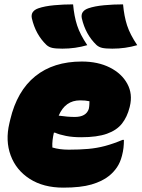

<svg xmlns="http://www.w3.org/2000/svg" viewBox="-20 -846 649 880"><path d="M315 -826Q320 -771 333.5 -729.5Q347 -688 380 -639Q325 -623 266 -623Q235 -623 219.5 -626.5Q204 -630 193 -640Q143 -688 126 -762Q119 -795 156 -808Q185 -818 228 -822Q271 -826 315 -826ZM544 -826Q549 -771 562.5 -729.5Q576 -688 609 -639Q554 -623 495 -623Q464 -623 448.5 -626.5Q433 -630 422 -640Q372 -688 355 -762Q348 -795 385 -808Q414 -818 457 -822Q500 -826 544 -826ZM355 -564Q429 -564 483.5 -536.5Q538 -509 563.5 -462Q589 -415 575 -358L574 -354Q563 -310 539 -279.5Q515 -249 470 -233Q425 -217 352 -217Q313 -217 282.5 -223Q252 -229 232 -238H227Q223 -221 221 -204Q219 -187 220 -170Q253 -160 295 -160Q344 -160 384 -163.5Q424 -167 461.5 -177Q499 -187 542 -205H548Q548 -186 546 -168.5Q544 -151 539 -132Q531 -101 516 -79Q501 -57 480 -40Q449 -15 399.5 -0.5Q350 14 270 14Q179 14 116.5 -26Q54 -66 29 -133.5Q4 -201 23 -281L27 -298Q58 -429 141.5 -496.5Q225 -564 355 -564ZM347 -386Q279 -386 249 -316Q270 -313 288 -311.5Q306 -310 323 -310Q375 -310 387 -347Q389 -357 389.5 -366Q390 -375 390 -382Q373 -386 347 -386Z"/></svg>

Font: Recursive Mn Csl St XBk
Style: Italic
Weight: 1000
Italic angle: -15°
Monospace: yes
Version: Version 1.079;hotconv 1.0.112;makeotfexe 2.5.65598; ttfautoh